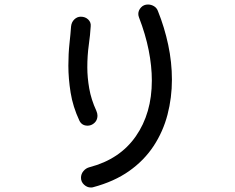

<svg xmlns="http://www.w3.org/2000/svg" viewBox="-20 -802 1040 851"><path d="M392 28Q390 29 387 29Q384 29 382 29Q366 29 352.5 16.5Q339 4 339 -14Q339 -31 350 -44Q361 -57 377 -61Q511 -96 582 -198Q653 -300 653 -445Q653 -509 639 -579.5Q625 -650 596 -725Q593 -733 593 -740Q593 -756 605 -769Q617 -782 636 -782Q650 -782 662.5 -774.5Q675 -767 680 -753Q709 -681 725.5 -603.5Q742 -526 742 -449Q742 -369 722.5 -294Q703 -219 661 -155Q619 -91 552.5 -44Q486 3 392 28ZM390 -251Q380 -245 368 -245Q343 -245 332 -267Q303 -329 293 -391.5Q283 -454 283 -511Q283 -564 288 -609.5Q293 -655 295 -685Q297 -704 309.5 -716Q322 -728 338 -728Q358 -728 371 -715.5Q384 -703 382 -685Q380 -649 373.5 -602.5Q367 -556 367 -503Q367 -459 375.5 -410Q384 -361 407 -311Q412 -299 412 -290Q412 -264 390 -251Z"/></svg>

Font: Kiwi Maru Medium
Style: Regular
Weight: 500
Designer: Hiroki-Chan
Version: Version 1.100